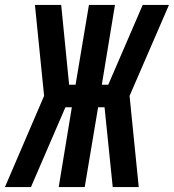

<svg xmlns="http://www.w3.org/2000/svg" viewBox="-46 -755 702 775"><path d="M-26 0 132 -368 95 -735H201L233 -413H259L313 -735H418L365 -413H391L530 -735H636L477 -368L514 0H409L376 -322H350L296 0H191L244 -322H218L79 0Z"/></svg>

Font: Iosevka Curly SmBdExObl
Style: Regular
Weight: 600
Width: 7
Italic angle: -9°
Monospace: yes
Designer: Belleve Invis
Foundry: Belleve Invis
Version: Version 11.1.0; ttfautohint (v1.8.3)